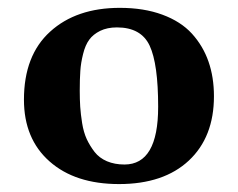

<svg xmlns="http://www.w3.org/2000/svg" viewBox="-20 -459 606 489"><path d="M41 -205.1C41 -138.7 62.7 -86.3 106.2 -47.9C149.7 -9.4 208.7 9.8 283.2 9.8C359 9.8 418.3 -10.2 460.9 -50C503.6 -89.9 524.9 -144.5 524.9 -213.9C524.9 -246.1 520.3 -275.6 511 -302.2C501.7 -328.9 487.6 -352.6 468.8 -373.3C449.9 -394 424.8 -410.1 393.6 -421.6C362.3 -433.2 326.2 -439 285.2 -439C211.3 -439 152.1 -418.8 107.7 -378.4C63.2 -338.1 41 -280.3 41 -205.1ZM277.8 -389.2C318.8 -389.2 346.6 -373.7 361.1 -342.8C375.6 -311.8 382.8 -259.9 382.8 -187C382.8 -89 354.2 -40 296.9 -40C280.3 -40 265.5 -42.8 252.4 -48.3C239.4 -53.9 228.9 -61.8 220.9 -72C213 -82.3 206.3 -93.2 200.9 -104.7C195.6 -116.3 191.7 -129.8 189.2 -145.3C186.8 -160.7 185.1 -174.6 184.3 -187C183.5 -199.4 183.1 -213.1 183.1 -228C183.1 -247.9 183.6 -264.7 184.6 -278.6C185.5 -292.4 187.9 -306.8 191.7 -321.8C195.4 -336.8 200.6 -348.8 207.3 -357.9C213.9 -367 223.2 -374.5 235.1 -380.4C247 -386.2 261.2 -389.2 277.8 -389.2Z"/></svg>

Font: Linux Biolinum G
Style: Bold
Weight: 700
Designer: Philipp H. Poll
Foundry: Philipp H. Poll
Version: Version 1.1.0